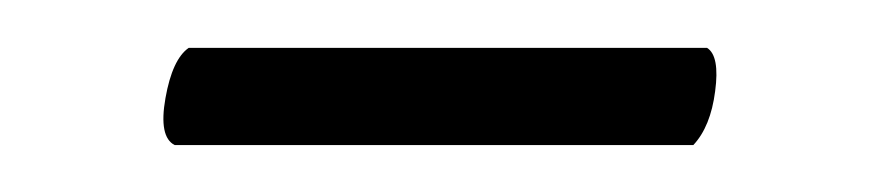

<svg xmlns="http://www.w3.org/2000/svg" viewBox="-20 -610 370 81"><path d="M272.5 -548.8Q272.5 -548.8 53.7 -548.8Q46.9 -552.2 49.8 -568.6Q52.7 -585 59.6 -589.8H278.3Q283.7 -586.4 281.7 -571.5Q279.8 -556.6 272.5 -548.8Z"/></svg>

Font: Amiri
Style: Regular
Weight: 400
Designer: Khaled Hosny
Version: Version 000.108